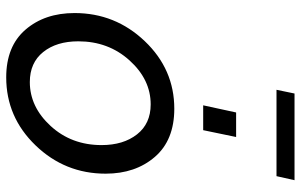

<svg xmlns="http://www.w3.org/2000/svg" viewBox="-195 -763 968 618"><g transform="rotate(90 289.0 -454.0)"><path d="M269 -860 281 -918H560L547 -860ZM319 -624 342 -730H421L399 -624ZM22 -210Q22 -341 112.5 -436Q203 -531 330 -531Q431 -531 485 -468.5Q539 -406 539 -310Q539 -179 448 -84.5Q357 10 229 10Q129 10 75.5 -52Q22 -114 22 -210ZM447 -297Q447 -367 412.5 -411Q378 -455 316 -455Q236 -455 174.5 -387Q113 -319 113 -222Q113 -152 147.5 -109Q182 -66 244 -66Q324 -66 385.5 -133Q447 -200 447 -297Z"/></g></svg>

Font: Raleway-v4020 Medium
Style: Italic
Weight: 500
Italic angle: -12°
Designer: Matt McInerney, Pablo Impallari, Rodrigo Fuenzalida
Foundry: Matt McInerney, Pablo Impallari, Rodrigo Fuenzalida
Version: Version 4.020;PS 004.020;hotconv 1.0.88;makeotf.lib2.5.64775